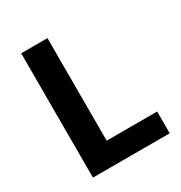

<svg xmlns="http://www.w3.org/2000/svg" viewBox="-168 -835 901 955"><g transform="rotate(-30 282.5 -357.0)"><path d="M90 0V-714H241V-125H531V0Z"/></g></svg>

Font: Noto Sans Telugu
Style: Regular
Weight: 400
Designer: Jelle Bosma - Monotype Design Team
Foundry: Monotype Imaging Inc.
Version: Version 2.003